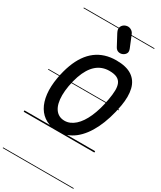

<svg xmlns="http://www.w3.org/2000/svg" viewBox="-405 -1410 1643 1962"><g transform="rotate(30 416.5 -429.0)"><path d="M402.5 0Q318 0 256.5 -32.5Q195 -65 158.5 -126.5Q122 -188 112 -275Q102 -362 121 -470.5Q137.5 -561.5 164.8 -634.8Q192 -708 230 -763Q268 -818 316.8 -854.8Q365.5 -891.5 424.8 -910Q484 -928.5 554 -928.5Q673.5 -928.5 740.2 -883.5Q807 -838.5 827.5 -754.5Q848 -670.5 827.5 -553Q812.5 -468 789.2 -393.8Q766 -319.5 735.8 -258Q705.5 -196.5 668.8 -148.5Q632 -100.5 589.8 -67.5Q547.5 -34.5 500.5 -17.2Q453.5 0 402.5 0ZM262 -456Q251.5 -395 251.2 -344Q251 -293 260.8 -253Q270.5 -213 289.8 -185.2Q309 -157.5 337 -143Q365 -128.5 401.5 -128.5Q434 -128.5 464.5 -141.5Q495 -154.5 522.8 -179.2Q550.5 -204 575 -240Q599.5 -276 620 -322.5Q640.5 -369 656.8 -424.8Q673 -480.5 684 -545Q695 -606 696.2 -653.2Q697.5 -700.5 684 -733.2Q670.5 -766 637.5 -783Q604.5 -800 546.5 -800Q502.5 -800 464.5 -786.2Q426.5 -772.5 394.8 -744.8Q363 -717 337.8 -675.8Q312.5 -634.5 293.5 -579.5Q274.5 -524.5 262 -456ZM402.5 0Q318 0 256.5 -32.5Q195 -65 158.5 -126.5Q122 -188 112 -275Q102 -362 121 -470.5Q137.5 -561.5 164.8 -634.8Q192 -708 230 -763Q268 -818 316.8 -854.8Q365.5 -891.5 424.8 -910Q484 -928.5 554 -928.5Q673.5 -928.5 740.2 -883.5Q807 -838.5 827.5 -754.5Q848 -670.5 827.5 -553Q812.5 -468 789.2 -393.8Q766 -319.5 735.8 -258Q705.5 -196.5 668.8 -148.5Q632 -100.5 589.8 -67.5Q547.5 -34.5 500.5 -17.2Q453.5 0 402.5 0ZM262 -456Q251.5 -395 251.2 -344Q251 -293 260.8 -253Q270.5 -213 289.8 -185.2Q309 -157.5 337 -143Q365 -128.5 401.5 -128.5Q434 -128.5 464.5 -141.5Q495 -154.5 522.8 -179.2Q550.5 -204 575 -240Q599.5 -276 620 -322.5Q640.5 -369 656.8 -424.8Q673 -480.5 684 -545Q695 -606 696.2 -653.2Q697.5 -700.5 684 -733.2Q670.5 -766 637.5 -783Q604.5 -800 546.5 -800Q502.5 -800 464.5 -786.2Q426.5 -772.5 394.8 -744.8Q363 -717 337.8 -675.8Q312.5 -634.5 293.5 -579.5Q274.5 -524.5 262 -456ZM583 -1019Q559.5 -1006 532.5 -1011.8Q505.5 -1017.5 490 -1046L421 -1175Q399 -1216.5 413.8 -1245Q428.5 -1273.5 458.5 -1283Q488.5 -1293 515.8 -1280Q543 -1267 554.5 -1239L611.5 -1099.5Q623 -1070 614 -1050.5Q605 -1031 583 -1019ZM-5 420.5H829V428.5H-5ZM-5 -16H829V0H-5ZM-5 -505.5H829V-497.5H-5ZM-5 -1230H829V-1222H-5Z"/></g></svg>

Font: Edu VIC WA NT Pre Guide
Style: Regular
Weight: 400
Designer: Tina and Corey Anderson, Eben Sorkin, Mirko Velimirovic
Foundry: Google for Education
Version: Version 1.000